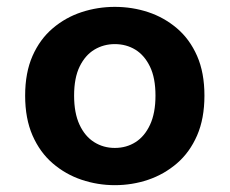

<svg xmlns="http://www.w3.org/2000/svg" viewBox="-20 -530 672 562"><path d="M316 12Q266 12 218.9 -3.8Q171.9 -19.6 134.4 -51.8Q96.8 -84.1 75.2 -133.5Q53.6 -182.9 53.6 -250.1Q53.6 -317.3 75.2 -366.3Q96.8 -415.3 134.4 -447.2Q171.9 -479.1 218.9 -494.5Q266 -509.9 316 -509.9Q367 -509.9 413.7 -494.5Q460.3 -479.1 497.9 -447.2Q535.4 -415.3 556.9 -366.3Q578.4 -317.3 578.4 -250.1Q578.4 -182.9 556.9 -133.5Q535.4 -84.1 497.9 -51.8Q460.3 -19.6 413.7 -3.8Q367 12 316 12ZM316 -97Q350.1 -97 376.8 -114Q403.5 -131 419.3 -165.1Q435.1 -199.2 435.1 -250.1Q435.1 -302 418.9 -335.2Q402.7 -368.4 376.1 -384.7Q349.4 -400.9 316 -400.9Q283.4 -400.9 256.3 -384.7Q229.3 -368.4 213.1 -335.2Q196.9 -302 196.9 -250.1Q196.9 -199.2 212.7 -165.1Q228.5 -131 255.6 -114Q282.6 -97 316 -97Z"/></svg>

Font: Atkinson Hyperlegible Mono ExtraLight
Style: Regular
Weight: 200
Monospace: yes
Designer: Elliott Scott, Megan Eiswerth, Linus Boman, Theodore Petrosky, Letters from Sweden
Foundry: Applied Design Works, Letters from Sweden
Version: Version 2.001